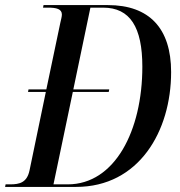

<svg xmlns="http://www.w3.org/2000/svg" viewBox="-47 -734 706 754"><path d="M-27 0H252C498 0 625 -218 625 -451C625 -623 539 -714 377 -714H124L122 -704H142C174 -704 196 -699 196 -677C196 -669 193 -658 190 -645L135 -383H65L63 -373H133L69 -65C59 -17 30 -10 -7 -10H-25ZM219 -10H163L239 -373H380L382 -383H241L308 -704H358C464 -704 512 -627 512 -472C512 -221 404 -10 219 -10Z"/></svg>

Font: Noto Serif Display Condensed Medium
Style: Italic
Weight: 500
Width: 3
Italic angle: -12°
Designer: Monotype Design Team
Foundry: Monotype Imaging Inc.
Version: Version 2.009